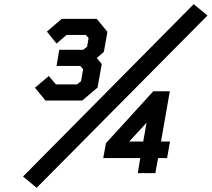

<svg xmlns="http://www.w3.org/2000/svg" viewBox="-20 -827 1011 917"><path d="M155 70 90 16 905 -807 971 -753ZM197 -347 147 -408 213 -464 247 -424H348L367 -439L377 -496L364 -512H250L263 -589H377L396 -604L403 -645L390 -660H298L250 -619L204 -676L275 -737H442L493 -675L476 -579L442 -550L466 -521L446 -409L373 -347ZM638 0 650 -72H473L486 -143L712 -391H791L749 -151H792L778 -72H735L722 0ZM597 -151H664L680 -241Z"/></svg>

Font: Tomorrow Medium
Style: Italic
Weight: 500
Italic angle: -10°
Designer: Tony de Marco, Monica Rizzolli
Foundry: Just in Type
Version: Version 2.002